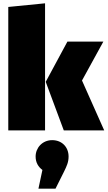

<svg xmlns="http://www.w3.org/2000/svg" viewBox="-20 -787 649 1159"><path d="M252 -767 30 -745V0H252ZM604 -536H387L256 -293L365 0H609L475 -301ZM295 59C236 59 195 105 195 158C195 195 212 221 236 239L212 352H315L367 248C383 215 394 192 394 158C394 101 354 59 295 59Z"/></svg>

Font: Fira Sans Ultra
Style: Regular
Weight: 950
Designer: Carrois Corporate & Edenspiekermann AG
Foundry: Carrois Corporate GbR & Edenspiekermann AG
Version: Version 4.203;PS 004.203;hotconv 1.0.88;makeotf.lib2.5.64775